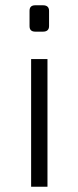

<svg xmlns="http://www.w3.org/2000/svg" viewBox="-20 -708 297 728"><path d="M114 -688C99 -688 92 -681 92 -667V-609C92 -595 99 -588 114 -588H143C158 -588 166 -595 166 -609V-667C166 -681 158 -688 143 -688ZM160 0V-484H98V0Z"/></svg>

Font: Exo 2 Light Expanded
Style: Regular
Weight: 300
Width: 7
Designer: Natanael Gama
Version: Version 1.001;PS 001.001;hotconv 1.0.70;makeotf.lib2.5.58329